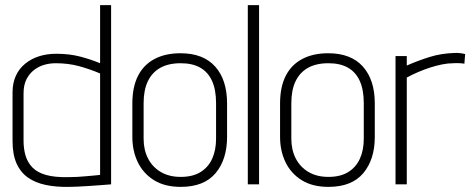

<svg xmlns="http://www.w3.org/2000/svg" viewBox="-20 -720 1859 750"><path d="M414 0V-700H371V-473Q335 -488 293 -499Q251 -510 200 -510Q163 -510 132 -500Q101 -490 77.5 -470.5Q54 -451 41.5 -423Q29 -395 29 -359V-169Q29 -117 44.5 -82Q60 -47 89 -26.5Q118 -6 159 2.5Q200 11 250 10Q263 10 283.5 9Q304 8 327 6.5Q350 5 370 3.5Q390 2 402.5 1Q415 0 414 0ZM371 -433V-37Q371 -37 363.5 -36Q356 -35 343.5 -34Q331 -33 315 -31.5Q299 -30 281.5 -29Q264 -28 247 -28Q194 -27 160 -36.5Q126 -46 107 -65.5Q88 -85 80 -111.5Q72 -138 72 -171V-355Q72 -388 83.5 -410.5Q95 -433 113.5 -447Q132 -461 153.5 -467Q175 -473 197 -473Q247 -473 289 -461.5Q331 -450 371 -433Z M867 -185V-316Q867 -408 820.5 -460Q774 -512 685 -512Q626 -512 583.5 -489.5Q541 -467 519 -423.5Q497 -380 497 -316V-185Q497 -131 518 -87Q539 -43 581 -16.5Q623 10 686 10Q777 10 822 -43.5Q867 -97 867 -185ZM824 -317V-178Q824 -134 809 -100.5Q794 -67 763.5 -48Q733 -29 686 -29Q640 -29 607.5 -48.5Q575 -68 558 -101.5Q541 -135 541 -178V-317Q541 -368 557.5 -402.5Q574 -437 606 -455Q638 -473 686 -473Q732 -473 762.5 -455.5Q793 -438 808.5 -403.5Q824 -369 824 -317Z M948 0H992V-700H948Z M1444 -185V-316Q1444 -408 1397.5 -460Q1351 -512 1262 -512Q1203 -512 1160.5 -489.5Q1118 -467 1096 -423.5Q1074 -380 1074 -316V-185Q1074 -131 1095 -87Q1116 -43 1158 -16.5Q1200 10 1263 10Q1354 10 1399 -43.5Q1444 -97 1444 -185ZM1401 -317V-178Q1401 -134 1386 -100.5Q1371 -67 1340.5 -48Q1310 -29 1263 -29Q1217 -29 1184.5 -48.5Q1152 -68 1135 -101.5Q1118 -135 1118 -178V-317Q1118 -368 1134.5 -402.5Q1151 -437 1183 -455Q1215 -473 1263 -473Q1309 -473 1339.5 -455.5Q1370 -438 1385.5 -403.5Q1401 -369 1401 -317Z M1794 -471 1797 -509Q1794 -510 1781 -512Q1768 -514 1752 -513Q1702 -511 1658.5 -497.5Q1615 -484 1569 -464V-501H1525V0H1569V-417Q1591 -429 1614.5 -439Q1638 -449 1661.5 -456.5Q1685 -464 1707.5 -468.5Q1730 -473 1751 -473Q1766 -474 1778.5 -473Q1791 -472 1794 -471Z"/></svg>

Font: Advent Pro Light
Style: Regular
Weight: 300
Version: Version 3.000